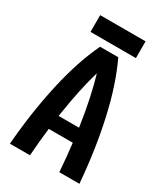

<svg xmlns="http://www.w3.org/2000/svg" viewBox="-187 -844 813 930"><g transform="rotate(30 219.0 -379.0)"><path d="M168 -625H269.5Q326.2 -506.8 362.3 -344.7Q398.4 -182.6 413.1 0H300.8Q288.1 -173.8 262.2 -317.9Q236.3 -461.9 200.2 -563.5H237.3Q201.2 -461.9 175.3 -317.9Q149.4 -173.8 136.7 0H24.4Q39.1 -182.6 75.2 -344.7Q111.3 -506.8 168 -625ZM344.7 -234.4V-156.2H94.7V-234.4ZM91.8 -757.8H345.7V-664.1H91.8Z"/></g></svg>

Font: Sudo Var
Style: Regular
Weight: 400
Monospace: yes
Designer: Jens Kutilek
Foundry: Jens Kutilek
Version: Version 0.065;FEAKit 1.0